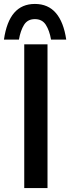

<svg xmlns="http://www.w3.org/2000/svg" viewBox="-23 -954 361 974"><path d="M100 -729H218V0H100ZM154 -934Q221 -934 260.5 -888Q300 -842 313 -753H236Q228 -799 209.5 -828Q191 -857 154 -857Q117 -857 99 -828Q81 -799 73 -753H-3Q10 -844 49 -889Q88 -934 154 -934Z"/></svg>

Font: Reem Kufi Fun Medium
Style: Regular
Weight: 500
Designer: Khaled Hosny
Version: Version 1.005